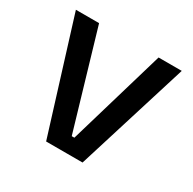

<svg xmlns="http://www.w3.org/2000/svg" viewBox="-116 -609 732 728"><g transform="rotate(30 250.0 -244.5)"><path d="M256 -66 380.5 -489H482L330 0H170.5L18.5 -489H120L244.5 -66Z"/></g></svg>

Font: Anek Tamil Medium
Style: Regular
Weight: 500
Designer: Aadarsh Rajan (Tamil), Yesha Goshar (Latin)
Foundry: Ek Type
Version: Version 1.003